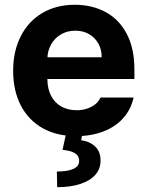

<svg xmlns="http://www.w3.org/2000/svg" viewBox="-20 -557 614 800"><path d="M34.8 -262.4Q34.8 -344 66.7 -406.4Q98.7 -468.9 156.7 -503Q214.8 -537.1 291.6 -537.1Q363.2 -537.1 419.4 -507.1Q475.6 -477.2 507.8 -416.5Q540 -355.8 540 -268.6V-227.9H94V-318.5H403.7Q403.7 -350.8 389.7 -375.7Q375.7 -400.7 350.7 -415Q325.7 -429.2 293.8 -429.2Q260.2 -429.2 233.9 -413.7Q207.6 -398.2 192.8 -371.5Q177.9 -344.8 177.4 -313V-228.1Q177.4 -188.3 192.4 -158.7Q207.3 -129.1 235.1 -113.4Q262.8 -97.7 299.4 -97.7Q323.6 -97.7 343.6 -104.7Q363.6 -111.6 377.7 -123.1Q391.7 -134.6 398.7 -150.6H536.6Q526.2 -102.2 494.4 -65.9Q462.6 -29.5 412 -9.7Q361.4 10.2 297.2 10.2Q217.1 10.2 157.9 -22.9Q98.7 -56.1 66.7 -117.6Q34.8 -179.1 34.8 -262.4ZM323.3 -2.9 318.4 27.2Q355.2 32.6 377 54Q398.9 75.4 398.9 110.9Q399.5 145 378.2 170.2Q356.9 195.3 315.9 209.1Q275 222.9 218.2 222.9L216.9 157.7Q260.9 157.7 285.1 147Q309.2 136.3 309.8 114.9Q310.3 100.4 303 91Q295.7 81.7 280.6 75.7Q265.6 69.7 240.5 67.2L255.9 -2.9Z"/></svg>

Font: WEMIX Pretendard Variable
Style: Regular
Weight: 400
Designer: Base glyphs from Inter by Rasmus Andersson; Hangeul glyphs from Noto Sans CJK(Source Han Sans) by Jang Soo-young and Kan
Foundry: Kil Hyung-jin
Version: Version 1.000;Glyphs 3.2 (3208)